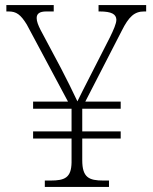

<svg xmlns="http://www.w3.org/2000/svg" viewBox="-20 -734 599 754"><path d="M156 0H408V-25H386C329 -25 303 -37 303 -105V-190H454V-218H303V-307H454V-335H315L458 -613C486 -669 508 -689 546 -689H554V-714H367V-689H371C419 -689 436 -678 437 -657C437 -641 426 -617 412 -588L337 -441C315 -398 293 -355 284 -336C265 -376 242 -423 220 -465L139 -617C130 -635 124 -650 124 -663C124 -680 135 -689 162 -689H191V-714H5V-689H14C44 -689 61 -677 85 -638L247 -335H110V-307H261V-218H110V-190H261V-96C260 -36 234 -25 179 -25H156Z"/></svg>

Font: Noto Serif Telugu ExtraLight
Style: Regular
Weight: 200
Designer: Jelle Bosma - Monotype Design Team
Foundry: Monotype Imaging Inc.
Version: Version 2.005